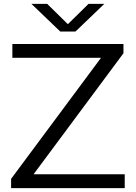

<svg xmlns="http://www.w3.org/2000/svg" viewBox="-20 -966 697 986"><path d="M37 0V-47.5L513.5 -689L518 -669H43.5V-740H614V-692.5L137.5 -51L133 -71H620.5V0ZM289.5 -804 141.5 -946H222.5L340 -830.5H317L434.5 -946H515.5L367.5 -804Z"/></svg>

Font: Encode Sans SC Expanded
Style: Regular
Weight: 400
Width: 7
Designer: Multiple Designers
Foundry: Impallari Type
Version: Version 3.002